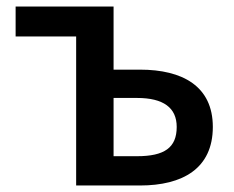

<svg xmlns="http://www.w3.org/2000/svg" viewBox="-20 -570 720 590"><path d="M214 -458V0H410C541 0 634 -52 634 -180C634 -305 541 -356 410 -356H329V-550H28V-458ZM401 -90H329V-269H401C482 -269 523 -239 523 -180C523 -116 485 -90 401 -90Z"/></svg>

Font: Spoqa Han Sans Neo Medium
Style: Regular
Weight: 500
Designer: [Spoqa Han Sans Neo] Dong-huui Kim ___ Younghwa Kang ___ Yujin Lee ___ [Noto Sans] Ryoko NISHIZUKA ____ (kana & ideograp
Foundry: Spoqa (http://www.spoqa-han-sans.com)
Version: Version 1.100;hotconv 1.0.109;makeotfexe 2.5.65596